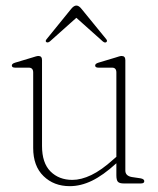

<svg xmlns="http://www.w3.org/2000/svg" viewBox="-20 -644 556 674"><path d="M96.5 -124.5V-389.5Q96.5 -406.5 81 -406.5H33.5Q21.5 -406.5 21.5 -414Q21.5 -420.5 33 -424L93 -442Q100.5 -444.5 106 -446Q111.5 -447.5 115 -447.5Q127.5 -447.5 127.5 -433V-131.5Q127.5 -72 157.2 -42.2Q187 -12.5 234 -12.5Q265 -12.5 300.5 -29.5Q336 -46.5 377.5 -84L388.5 -93.5V-389.5Q388.5 -406.5 373.5 -406.5H326Q314 -406.5 314 -414Q314 -420.5 325.5 -424L385.5 -442Q393 -444.5 398.2 -446Q403.5 -447.5 407 -447.5Q420 -447.5 420 -433V-45.5Q420 -26.5 443 -22.5L473.5 -18Q486.5 -15.5 486.5 -8Q486.5 0 474.5 0H414.5Q399.5 0 394 -5.8Q388.5 -11.5 388.5 -29V-71L387.5 -70Q342 -28.5 302.8 -9.5Q263.5 9.5 225 9.5Q169 9.5 132.8 -25.8Q96.5 -61 96.5 -124.5ZM353 -496Q348.5 -492.5 341 -498.5L248 -581.5L155 -498.5Q147.5 -493 143 -496Q137.5 -499.5 144 -507L230 -613Q239.5 -624.5 248 -624.5Q257 -624.5 266 -613L352.5 -507Q358.5 -500 353 -496Z"/></svg>

Font: Fraunces 72pt Soft Thin
Style: Regular
Weight: 100
Version: Version 1.000;[b76b70a41]